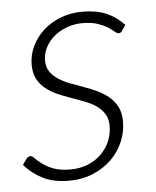

<svg xmlns="http://www.w3.org/2000/svg" viewBox="-43 -543 480 589"><g transform="rotate(-5 196.5 -248.5)"><path d="M348.5 -436.5Q344.5 -429.5 337.5 -429.5Q332.5 -429.5 325.2 -435.8Q318 -442 305.8 -449.8Q293.5 -457.5 275 -463.8Q256.5 -470 229 -470Q203.5 -470 180.8 -461.5Q158 -453 141.2 -438.8Q124.5 -424.5 114.8 -405.8Q105 -387 105 -366Q105 -345.5 114.5 -331.5Q124 -317.5 139.8 -307.2Q155.5 -297 175.2 -289.5Q195 -282 216 -274.5Q237 -267 256.8 -257.8Q276.5 -248.5 292.2 -235.5Q308 -222.5 317.5 -203.8Q327 -185 327 -158.5Q327 -126.5 314.2 -96.5Q301.5 -66.5 277.8 -43.2Q254 -20 220.8 -6Q187.5 8 146.5 8Q98.5 8 65.8 -8.8Q33 -25.5 9.5 -52.5L21.5 -69.5Q27 -77.5 35 -77.5Q40 -77.5 47.5 -69.5Q55 -61.5 68 -51.8Q81 -42 101.5 -34Q122 -26 153 -26Q183 -26 207.2 -35.8Q231.5 -45.5 248.8 -62.5Q266 -79.5 275.5 -101.8Q285 -124 285 -149Q285 -171 275.5 -186Q266 -201 250.2 -211.8Q234.5 -222.5 214.8 -230Q195 -237.5 174 -244.8Q153 -252 133.2 -260.8Q113.5 -269.5 97.8 -282Q82 -294.5 72.5 -312.5Q63 -330.5 63 -356.5Q63 -385.5 75.5 -412.2Q88 -439 110.5 -459.8Q133 -480.5 164.2 -492.8Q195.5 -505 232.5 -505Q274.5 -505 305.2 -492Q336 -479 360 -453Z"/></g></svg>

Font: Lato Light
Style: Italic
Weight: 300
Italic angle: -7°
Designer: Lukasz Dziedzic
Foundry: tyPoland Lukasz Dziedzic
Version: Version 2.007; 2014-02-27